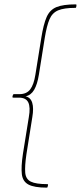

<svg xmlns="http://www.w3.org/2000/svg" viewBox="-20 -717 370 879"><path d="M194 142Q137 142 110.5 128Q84 114 80 80.5Q76 47 85 -13L112 -181Q120 -226 109.5 -248Q99 -270 66 -270H41Q36 -270 37 -274L39 -282Q40 -286 44 -286H69Q102 -286 118.5 -308Q135 -330 142 -375L169 -543Q179 -606 193.5 -639Q208 -672 238.5 -684.5Q269 -697 327 -697Q331 -697 330 -692L329 -685Q328 -682 327.5 -681.5Q327 -681 325 -681Q273 -681 246 -669.5Q219 -658 206.5 -628.5Q194 -599 185 -544L158 -375Q151 -331 136.5 -306Q122 -281 97 -276Q120 -271 127.5 -246.5Q135 -222 128 -181L101 -11Q93 44 95.5 73.5Q98 103 121 114.5Q144 126 197 126Q201 126 200 130L198 138Q197 141 196.5 141.5Q196 142 194 142Z"/></svg>

Font: Sofia Sans Hairline
Style: Italic
Weight: 1
Italic angle: -9°
Designer: Botio Nikoltchev, Ani Petrova
Foundry: lettersoup
Version: Version 4.102